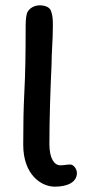

<svg xmlns="http://www.w3.org/2000/svg" viewBox="-20 -695 323 719"><path d="M165 -155C165 -256 169 -364 173 -452C173 -498 178 -544 178 -598C178 -625 177 -637 171 -654C166 -669 147 -675 129 -675C110 -675 90 -666 81 -646C76 -628 76 -607 76 -583C76 -496 75 -421 71 -346C68 -287 67 -228 67 -153C67 -40 135 4 185 4C235 4 268 -14 268 -47C268 -62 256 -79 243 -79C231 -79 220 -76 206 -76C183 -76 165 -102 165 -155Z"/></svg>

Font: Itim
Style: Regular
Weight: 400
Designer: CadsonDemak Team
Foundry: Pablo Impallari
Version: Version 1.002;PS 001.002;hotconv 1.0.88;makeotf.lib2.5.64775